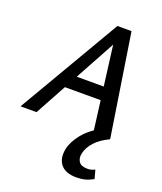

<svg xmlns="http://www.w3.org/2000/svg" viewBox="-180 -766 984 1163"><g transform="rotate(20 312.0 -184.5)"><path d="M457 0 380 -601H419L91 0H-12L373 -658H464L566 0ZM142 -201 189 -285H461L485 -201ZM452 289Q382 289 351 251Q320 213 333 149Q343 101 384.5 49Q426 -3 506 -46L566 2Q508 29 475 65.5Q442 102 434 142Q427 172 441.5 194.5Q456 217 498 217Q511 217 522 214Q533 211 545 205L560 261Q533 276 508 282.5Q483 289 452 289Z"/></g></svg>

Font: Ysabeau SemiBold
Style: Italic
Weight: 600
Italic angle: -12°
Designer: Christian Thalmann (Catharsis Fonts)
Version: Version 2.002